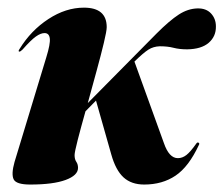

<svg xmlns="http://www.w3.org/2000/svg" viewBox="-20 -473 585 502"><path d="M259 -402Q259 -392 251.5 -360.8Q244 -329.5 232.5 -287.5Q221 -245.5 209.5 -203.5L389.5 -385.5Q423.5 -419.5 447.5 -435Q471.5 -450.5 496.5 -451Q519 -451.5 531.8 -437.8Q544.5 -424 544.5 -404Q545 -378 525.8 -361.2Q506.5 -344.5 469.5 -344Q449 -344 433.8 -348Q418.5 -352 398 -352Q381 -351.5 368 -343.2Q355 -335 331.5 -312L408.5 -99Q422 -59.5 445 -59.5Q457 -59.5 467.5 -67.8Q478 -76 493.5 -98Q496 -101.5 499 -100Q502.5 -98 500 -94Q473.5 -37 439 -13.8Q404.5 9.5 357 9.5Q323.5 9.5 303 -9.2Q282.5 -28 271 -69L231 -210L203.5 -182Q191.5 -139.5 183.2 -107.2Q175 -75 175 -67.5Q175 -56.5 179.5 -50Q184 -43.5 184 -34Q184 -14.5 151.5 -2.5Q119 9.5 59 9.5Q22.5 9.5 15.8 -4Q9 -17.5 18 -49.5L101 -323Q112 -358.5 110.2 -372.5Q108.5 -386.5 96.5 -386.5Q86.5 -386.5 73.8 -377.5Q61 -368.5 39 -343.5Q33.5 -338 30.5 -338Q26.5 -338.5 31.5 -345.5Q61 -393.5 106.5 -423.2Q152 -453 199.5 -453Q259 -453 259 -402Z"/></svg>

Font: Fraunces 144pt
Style: Bold Italic
Weight: 700
Italic angle: -16°
Version: Version 1.000;[b76b70a41]